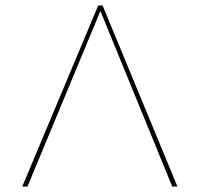

<svg xmlns="http://www.w3.org/2000/svg" viewBox="-20 -678 726 698"><path d="M606 0 345 -638 80 0H61L337 -658H353L625 0Z"/></svg>

Font: Ysabeau SC Thin
Style: Regular
Weight: 200
Designer: Christian Thalmann (Catharsis Fonts)
Version: Version 0.003